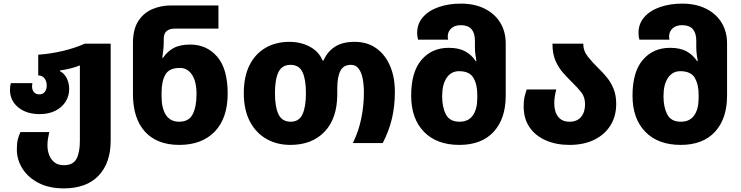

<svg xmlns="http://www.w3.org/2000/svg" viewBox="-20 -790 4093 1060"><path d="M332 250Q251 250 193 220Q135 190 104 141Q73 92 73 35Q73 1 78 -19.5Q83 -40 93 -61H252Q247 -38 244.5 -22.5Q242 -7 242 14Q242 41 251.5 66Q261 91 281 106.5Q301 122 332 122Q384 122 402.5 86.5Q421 51 421 -12V-429Q375 -410 311 -401V-397Q335 -385 348.5 -358Q362 -331 362 -298Q362 -260 342 -228.5Q322 -197 285.5 -178.5Q249 -160 199 -160Q126 -160 80.5 -197.5Q35 -235 35 -294Q35 -314 40 -331H159Q158 -326 157.5 -321.5Q157 -317 157 -313Q157 -293 167.5 -281Q178 -269 197 -269Q217 -269 227.5 -283Q238 -297 238 -318Q238 -340 227 -356Q216 -372 191 -374V-488Q261 -493 328 -509Q395 -525 448 -549H591V-14Q591 110 524 180Q457 250 332 250Z M970 10Q847 10 780.5 -63Q714 -136 714 -271V-552Q714 -629 744 -674.5Q774 -720 822 -740Q870 -760 924 -760H1186V-632H945Q916 -632 900 -618.5Q884 -605 884 -575V-556Q884 -539 881.5 -514.5Q879 -490 876 -471H880Q903 -505 938 -524.5Q973 -544 1030 -544Q1122 -544 1179.5 -476.5Q1237 -409 1237 -274Q1237 -138 1166 -64Q1095 10 970 10ZM969 -118Q1023 -118 1044 -159.5Q1065 -201 1065 -271Q1065 -340 1040 -377.5Q1015 -415 973 -415Q914 -415 893 -378Q872 -341 872 -279V-259Q872 -191 896.5 -154.5Q921 -118 969 -118Z M1583 10Q1508 10 1450 -23.5Q1392 -57 1359 -120.5Q1326 -184 1326 -276Q1326 -367 1357.5 -430Q1389 -493 1446 -526Q1503 -559 1578 -559Q1640 -559 1690 -532.5Q1740 -506 1761 -456H1766Q1788 -506 1830 -532.5Q1872 -559 1937 -559Q2008 -559 2057.5 -523.5Q2107 -488 2133.5 -426Q2160 -364 2160 -284Q2160 -202 2143.5 -134Q2127 -66 2093 0H1928Q1960 -65 1974.5 -136Q1989 -207 1989 -279Q1989 -320 1982.5 -355Q1976 -390 1960 -411Q1944 -432 1918 -432Q1876 -432 1859 -398.5Q1842 -365 1842 -302V-270Q1842 -137 1772.5 -63.5Q1703 10 1583 10ZM1585 -118Q1631 -118 1650 -159Q1669 -200 1669 -276Q1669 -352 1650 -392Q1631 -432 1584 -432Q1537 -432 1517.5 -392Q1498 -352 1498 -276Q1498 -200 1517.5 -159Q1537 -118 1585 -118Z M2516 10Q2391 10 2320.5 -62.5Q2250 -135 2250 -262Q2250 -393 2307 -459.5Q2364 -526 2457 -526Q2513 -526 2548.5 -506.5Q2584 -487 2606 -453H2610Q2607 -472 2604.5 -490Q2602 -508 2602 -534V-566Q2602 -607 2583 -629Q2564 -651 2524 -651Q2490 -651 2471 -633Q2452 -615 2452 -589Q2452 -580 2454 -571H2288Q2283 -590 2283 -608Q2283 -659 2315 -695.5Q2347 -732 2402 -751Q2457 -770 2524 -770Q2600 -770 2656 -742Q2712 -714 2742 -664.5Q2772 -615 2772 -550V-262Q2772 -135 2705.5 -62.5Q2639 10 2516 10ZM2517 -118Q2566 -118 2590.5 -153Q2615 -188 2615 -248V-268Q2615 -324 2593.5 -360.5Q2572 -397 2514 -397Q2471 -397 2446 -360.5Q2421 -324 2421 -259Q2421 -198 2442 -158Q2463 -118 2517 -118Z M3124 10Q3051 10 2993.5 -15Q2936 -40 2903.5 -87.5Q2871 -135 2871 -203Q2871 -233 2875.5 -253.5Q2880 -274 2888 -296H3051Q3046 -277 3043 -257.5Q3040 -238 3040 -219Q3040 -173 3061.5 -145.5Q3083 -118 3124 -118Q3166 -118 3188 -144.5Q3210 -171 3210 -214Q3210 -254 3189 -280.5Q3168 -307 3140 -334Q3116 -358 3090.5 -386Q3065 -414 3047.5 -453Q3030 -492 3030 -549H3200Q3200 -509 3226 -476.5Q3252 -444 3285 -412Q3309 -389 3331 -362Q3353 -335 3367.5 -299.5Q3382 -264 3382 -216Q3382 -149 3350.5 -98Q3319 -47 3261 -18.5Q3203 10 3124 10Z M3738 10Q3613 10 3542.5 -62.5Q3472 -135 3472 -262Q3472 -393 3529 -459.5Q3586 -526 3679 -526Q3735 -526 3770.5 -506.5Q3806 -487 3828 -453H3832Q3829 -472 3826.5 -490Q3824 -508 3824 -534V-566Q3824 -607 3805 -629Q3786 -651 3746 -651Q3712 -651 3693 -633Q3674 -615 3674 -589Q3674 -580 3676 -571H3510Q3505 -590 3505 -608Q3505 -659 3537 -695.5Q3569 -732 3624 -751Q3679 -770 3746 -770Q3822 -770 3878 -742Q3934 -714 3964 -664.5Q3994 -615 3994 -550V-262Q3994 -135 3927.5 -62.5Q3861 10 3738 10ZM3739 -118Q3788 -118 3812.5 -153Q3837 -188 3837 -248V-268Q3837 -324 3815.5 -360.5Q3794 -397 3736 -397Q3693 -397 3668 -360.5Q3643 -324 3643 -259Q3643 -198 3664 -158Q3685 -118 3739 -118Z"/></svg>

Font: Noto Sans Georgian ExtraBold
Style: Regular
Weight: 800
Designer: Monotype Design Team, Akaki Razmadze
Foundry: Google LLC
Version: Version 2.005; ttfautohint (v1.8.4.7-5d5b)